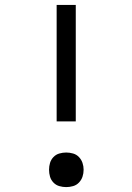

<svg xmlns="http://www.w3.org/2000/svg" viewBox="-20 -755 540 783"><path d="M211 -260V-735H289V-260ZM250 8Q236 8 222 4Q208 0 198 -10.5Q188 -21 184 -34.5Q180 -48 180 -63Q180 -77 184 -90.5Q188 -104 198 -114.5Q208 -125 222 -129Q236 -133 250 -133Q264 -133 278 -129Q292 -125 302 -114.5Q312 -104 316.5 -90.5Q321 -77 321 -63Q321 -48 316.5 -34.5Q312 -21 302 -10.5Q292 0 278 4Q264 8 250 8Z"/></svg>

Font: Iosevka SS18
Style: Regular
Weight: 400
Monospace: yes
Designer: Belleve Invis
Foundry: Belleve Invis
Version: Version 25.1.1; ttfautohint (v1.8.4)